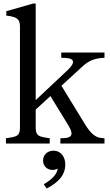

<svg xmlns="http://www.w3.org/2000/svg" viewBox="-20 -820 626 1097"><path d="M14 0H264V-30L234 -35C194 -42 184 -52 184 -94V-194L268 -271L368 -108C391 -70 407 -34 347 -31L325 -30V0H577V-30L557 -32C526 -35 499 -56 467 -108L331 -330L452 -441C491 -476 523 -487 577 -490V-520H330V-490L354 -489C406 -487 412 -462 366 -419L184 -248V-800H170L16 -756V-731C83 -723 94 -708 94 -666V-94C94 -52 84 -42 44 -35L14 -30ZM247 257C315 221 353 180 353 119C353 79 330 41 285 41C251 41 226 65 226 97C226 129 250 151 280 151C291 151 301 148 310 143C305 176 280 203 230 233Z"/></svg>

Font: Hedvig Letters Serif 24pt
Style: Regular
Weight: 400
Designer: Alexander Örn & Tor Weibull
Foundry: Kanon Foundry
Version: Version 1.000